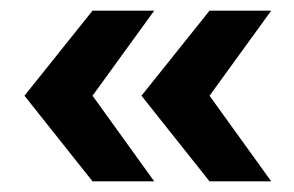

<svg xmlns="http://www.w3.org/2000/svg" viewBox="-20 -417 553 361"><path d="M374 -76 246 -237 374 -397H490L374 -237L490 -76ZM154 -76 26 -237 154 -397H270L154 -237L270 -76Z"/></svg>

Font: Mukta Malar ExtraBold
Style: Regular
Weight: 800
Designer: Aadarsh Rajan, Girish Dalvi, Yashodeep Gholap
Foundry: Ek Type
Version: Version 2.538;PS 1.000;hotconv 16.6.51;makeotf.lib2.5.65220;